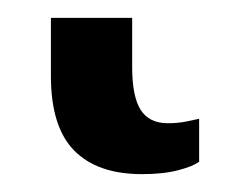

<svg xmlns="http://www.w3.org/2000/svg" viewBox="-20 48 282 215"><path d="M37 133V68H128V123Q128 156 137.5 171Q147 186 168 186Q179 186 189 184Q199 182 203 181V229Q197 234 180 238.5Q163 243 139 243Q89 243 63 216.5Q37 190 37 133Z"/></svg>

Font: Noto Serif CondBlack
Style: Regular
Weight: 900
Width: 3
Designer: Monotype Design Team
Foundry: Monotype Imaging Inc.
Version: Version 1.001